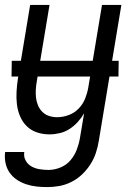

<svg xmlns="http://www.w3.org/2000/svg" viewBox="-29 -540 549 783"><path d="M164 223Q141 223 119 220.5Q97 218 76.5 211Q56 204 38.5 192Q21 180 9.5 163Q-2 146 -6.5 124.5Q-11 103 -8 80H70Q67 99 75.5 114.5Q84 130 99 138.5Q114 147 132 150Q150 153 169 153Q193 153 217.5 143Q242 133 258.5 113.5Q275 94 284 70.5Q293 47 297 23L314 -78Q303 -59 288 -42.5Q273 -26 254.5 -14Q236 -2 214.5 3Q193 8 173 8Q146 8 122 0Q98 -8 80.5 -25Q63 -42 53 -65.5Q43 -89 40 -114.5Q37 -140 38.5 -166.5Q40 -193 44 -219L94 -520H173L121 -208Q118 -191 117 -174Q116 -157 118 -140.5Q120 -124 126.5 -109Q133 -94 144.5 -83Q156 -72 171.5 -67Q187 -62 204 -62Q227 -62 250.5 -70.5Q274 -79 291.5 -97Q309 -115 318 -137.5Q327 -160 331 -183L387 -520H466L374 34Q370 59 362 83.5Q354 108 339.5 130.5Q325 153 305.5 171.5Q286 190 262 202Q238 214 213 218.5Q188 223 164 223ZM454 -228H18L19 -292H455Z"/></svg>

Font: Iosevka Custom
Style: Italic
Weight: 400
Italic angle: -9°
Monospace: yes
Designer: Belleve Invis
Foundry: Belleve Invis
Version: Version 30.3.3; ttfautohint (v1.8.3)